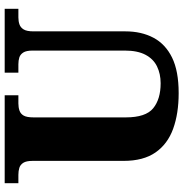

<svg xmlns="http://www.w3.org/2000/svg" viewBox="-2 -752 764 799"><g transform="rotate(-90 379.5 -352.0)"><path d="M392 10Q307 10 243.5 -13Q180 -36 145 -86.5Q110 -137 110 -219V-598Q110 -624 102 -636.5Q94 -649 81 -653Q68 -657 52 -657H17V-714H383V-657H349Q333 -657 319.5 -652.5Q306 -648 298.5 -635Q291 -622 291 -594V-210Q291 -127 329 -96Q367 -65 433 -65Q472 -65 503 -80Q534 -95 551.5 -128Q569 -161 569 -214V-598Q569 -624 561 -636.5Q553 -649 540.5 -653Q528 -657 512 -657H477V-714H743V-657H707Q691 -657 678 -652.5Q665 -648 657 -635Q649 -622 649 -594V-212Q649 -145 622.5 -95Q596 -45 540 -17.5Q484 10 392 10Z"/></g></svg>

Font: Noto Serif Gujarati ExtraBold
Style: Regular
Weight: 800
Version: Version 2.102